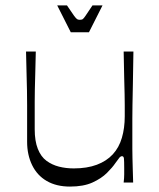

<svg xmlns="http://www.w3.org/2000/svg" viewBox="-20 -673 588 708"><path d="M238 15Q188 15 152.5 -5.5Q117 -26 98.5 -64Q80 -102 80 -150Q80 -195 80 -227Q80 -259 80 -285Q80 -311 79.5 -338Q79 -365 78 -399Q77 -433 76 -483H112Q111 -434 110 -401Q109 -368 108.5 -343.5Q108 -319 108 -298Q108 -277 108 -253.5Q108 -230 108 -196Q108 -153 119.5 -124Q131 -95 151.5 -80Q172 -65 197.5 -58.5Q223 -52 252 -52Q301 -52 337 -65.5Q373 -79 396 -104Q419 -129 429.5 -165Q440 -201 440 -244Q440 -268 440 -285.5Q440 -303 439.5 -325.5Q439 -348 438 -385Q437 -422 436 -483H472Q471 -411 470 -363.5Q469 -316 468.5 -285.5Q468 -255 468 -235Q468 -215 468 -199.5Q468 -184 468 -166Q468 -142 468 -124Q468 -106 468.5 -89Q469 -72 469.5 -51Q470 -30 471 0H436Q438 -17 438 -30Q438 -43 438 -53Q438 -80 437 -88.5Q436 -97 430 -97Q425 -97 421 -92.5Q417 -88 405 -71Q395 -56 374.5 -35.5Q354 -15 321 0Q288 15 238 15ZM241 -554 191 -653H227Q245 -626 253 -615Q261 -604 265 -602Q269 -600 274 -600Q281 -600 284.5 -602Q288 -604 295.5 -615Q303 -626 321 -653H358L308 -554Z"/></svg>

Font: Ojuju
Style: Regular
Weight: 400
Designer: Chisaokwu Joboson, Mirko Velimirovic
Foundry: Udi Foundry
Version: Version 1.000